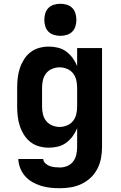

<svg xmlns="http://www.w3.org/2000/svg" viewBox="-20 -775 640 1018"><path d="M298 223Q273 223 248 220.5Q223 218 198.5 210.5Q174 203 152 190.5Q130 178 113.5 159.5Q97 141 87.5 117Q78 93 77 68H209Q210 81 220.5 91Q231 101 244 105.5Q257 110 270.5 111.5Q284 113 298 113Q318 113 337 105Q356 97 368 81Q380 65 384.5 45Q389 25 389 5V-95Q380 -73 365.5 -53Q351 -33 331.5 -18.5Q312 -4 288 2Q264 8 239 8Q213 8 187.5 1Q162 -6 141.5 -22Q121 -38 107 -60.5Q93 -83 85 -107.5Q77 -132 74 -158Q71 -184 71 -210V-310Q71 -336 74 -362Q77 -388 85 -412.5Q93 -437 107 -459.5Q121 -482 141.5 -498Q162 -514 187.5 -521Q213 -528 239 -528Q264 -528 288 -522Q312 -516 331.5 -501.5Q351 -487 365.5 -467Q380 -447 389 -425V-520H521V5Q521 35 515.5 64Q510 93 496.5 119.5Q483 146 461.5 166.5Q440 187 413 200Q386 213 356.5 218Q327 223 298 223ZM296 -102Q316 -102 335.5 -110Q355 -118 367.5 -134Q380 -150 384.5 -170Q389 -190 389 -210V-310Q389 -330 384.5 -350Q380 -370 367.5 -386Q355 -402 335.5 -410Q316 -418 296 -418Q276 -418 256.5 -410Q237 -402 224.5 -386Q212 -370 207.5 -350Q203 -330 203 -310V-210Q203 -190 207.5 -170Q212 -150 224.5 -134Q237 -118 256.5 -110Q276 -102 296 -102ZM300 -585Q283 -585 266 -590Q249 -595 237 -607Q225 -619 220 -636Q215 -653 215 -670Q215 -687 220 -704Q225 -721 237 -733Q249 -745 266 -750Q283 -755 300 -755Q317 -755 334 -750Q351 -745 363 -733Q375 -721 380 -704Q385 -687 385 -670Q385 -653 380 -636Q375 -619 363 -607Q351 -595 334 -590Q317 -585 300 -585Z"/></svg>

Font: Iosevka Extrabold Extended
Style: Regular
Weight: 800
Width: 7
Monospace: yes
Designer: Belleve Invis
Foundry: Belleve Invis
Version: Version 32.5.0; ttfautohint (v1.8.4)